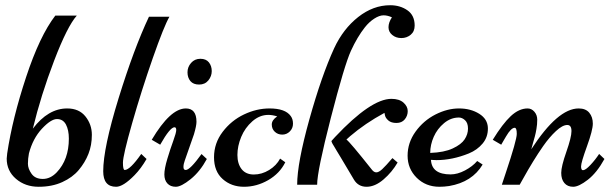

<svg xmlns="http://www.w3.org/2000/svg" viewBox="-20 -714 2382 742"><path d="M5.9 -101.1Q5.9 -106.4 7.8 -121.1Q27.8 -255.4 80.6 -415.3Q133.3 -575.2 193.8 -653.8H276.9Q240.2 -612.8 189.2 -479.5Q138.2 -346.2 106.9 -216.8Q166 -294.9 239.7 -294.9Q285.6 -294.9 310.3 -263.9Q335 -232.9 335 -192.9Q335 -152.8 321.8 -119.4Q308.6 -85.9 284.4 -57.1Q260.3 -28.3 220.7 -10.3Q181.2 7.8 129.4 7.8Q77.6 7.8 41.7 -22.9Q5.9 -53.7 5.9 -101.1ZM91.8 -121.1Q87.9 -100.6 87.9 -81.3Q87.9 -62 102.1 -42.2Q116.2 -22.5 145.5 -22.5Q174.8 -22.5 199.2 -47.9Q246.1 -97.2 246.1 -178.2Q246.1 -211.4 234.9 -232.7Q223.6 -253.9 200.2 -253.9Q176.8 -253.9 141.8 -216.3Q106.9 -178.7 91.8 -121.1Z M555.7 -649.4H634.8Q613.8 -613.3 570.3 -489Q526.9 -364.7 491 -239Q455.1 -113.3 455.1 -85.2Q455.1 -57.1 461.9 -57.1Q482.4 -57.1 525.9 -119.1L546.4 -99.6Q524.9 -62.5 500 -37.1Q456.1 7.8 428.7 7.8Q378.9 7.8 378.9 -52.2Q378.9 -141.6 438.2 -334Q497.6 -526.4 555.7 -649.4Z M654.3 -222.2Q637.2 -222.2 599.1 -154.8L566.4 -173.8Q638.2 -294.9 698.2 -294.9Q739.3 -294.9 739.3 -243.2Q739.3 -228 729.5 -194.8L694.3 -94.2Q689 -80.1 689 -68.6Q689 -57.1 697.8 -57.1Q714.4 -57.1 758.8 -118.7L779.3 -99.6Q752.9 -50.8 716.6 -21.5Q680.2 7.8 659.4 7.8Q638.7 7.8 627 -4.9Q615.2 -17.6 615.2 -39.8Q615.2 -62 626.7 -100.3Q638.2 -138.7 649.7 -169.9Q661.1 -201.2 661.1 -211.7Q661.1 -222.2 654.3 -222.2ZM798.3 -439.2Q798.3 -419.4 785.2 -403.3Q772 -387.2 749.5 -387.2Q727.1 -387.2 715.8 -400.6Q704.6 -414.1 704.6 -434.6Q704.6 -455.1 718.5 -470.9Q732.4 -486.8 754.4 -486.8Q776.4 -486.8 787.4 -472.9Q798.3 -459 798.3 -439.2Z M1062.5 -101.1 1082.5 -86.9Q1061 -43.5 1016.4 -17.8Q971.7 7.8 922.9 7.8Q874 7.8 840.6 -22Q807.1 -51.8 807.1 -106.2Q807.1 -160.6 840.6 -204.6Q874 -248.5 922.9 -271.7Q971.7 -294.9 1021.5 -294.9Q1082.5 -294.9 1103.5 -265.6Q1112.3 -253.9 1112.3 -236.1Q1112.3 -218.3 1100.1 -206.1Q1087.9 -193.8 1070.8 -193.8Q1053.7 -193.8 1042 -204.8Q1030.3 -215.8 1030.3 -232.9Q1030.3 -250 1051.3 -264.2Q1032.7 -270 1017.1 -270Q983.4 -270 955.1 -245.1Q926.8 -220.2 912.1 -184.8Q897.5 -149.4 897.5 -115.2Q897.5 -81.1 913.8 -60.3Q930.2 -39.6 960.9 -39.6Q991.7 -39.6 1020 -56.9Q1048.3 -74.2 1062.5 -101.1Z M1271.5 -527.8Q1306.2 -602.5 1364.3 -648.2Q1422.4 -693.8 1487.8 -693.8Q1526.4 -693.8 1554.4 -674.3Q1582.5 -654.8 1582.5 -615.2Q1582.5 -592.3 1567.1 -579.6Q1551.8 -566.9 1531 -566.9Q1510.3 -566.9 1495.8 -578.9Q1481.4 -590.8 1481.4 -608.9Q1481.4 -627 1494.6 -647Q1478 -654.8 1462.2 -654.8Q1446.3 -654.8 1426.5 -642.1Q1406.7 -629.4 1390.1 -608.4Q1360.8 -571.3 1336.2 -517.6Q1311.5 -463.9 1258.5 -258.3Q1205.6 -52.7 1205.6 0H1128.4Q1128.4 -83.5 1175.5 -252.4Q1222.7 -421.4 1271.5 -527.8ZM1265.1 -158.2Q1262.2 -163.6 1260.7 -168.9L1274.9 -184.6Q1413.6 -332 1492.7 -332Q1522.9 -332 1539.3 -317.4Q1555.7 -302.7 1555.7 -284.7Q1555.7 -266.6 1544.2 -252.7Q1532.7 -238.8 1512.2 -238.8Q1491.7 -238.8 1480.7 -248.5Q1469.7 -258.3 1467.8 -268.1L1465.8 -277.8Q1391.1 -237.3 1333.5 -188Q1321.3 -177.2 1318.8 -174.8Q1332.5 -165 1416.5 -59.1Q1424.8 -47.9 1434.3 -47.9Q1443.8 -47.9 1457 -60.1Q1470.2 -72.3 1496.6 -103L1516.6 -85.9Q1495.1 -48.8 1462.2 -20.5Q1429.2 7.8 1396.7 7.8Q1364.3 7.8 1347.7 -20Q1331.1 -47.9 1317.6 -70.6Q1304.2 -93.3 1296.1 -106.7Q1288.1 -120.1 1281.2 -131.3Q1274.4 -142.6 1271.2 -148.2Q1268.1 -153.8 1265.1 -158.2Z M1645.5 -96.2Q1648.4 -40 1721.2 -40Q1748 -40 1777.1 -55.4Q1806.2 -70.8 1824.2 -91.8L1845.2 -78.1Q1804.7 -10.3 1715.8 4.9Q1696.3 7.8 1678.2 7.8Q1625.5 7.8 1590.3 -27.1Q1555.2 -62 1555.2 -112.3Q1555.2 -162.6 1585.9 -205.3Q1616.7 -248 1662.8 -271.5Q1709 -294.9 1753.9 -294.9Q1798.8 -294.9 1831.8 -274.4Q1864.7 -253.9 1865.5 -219.2Q1866.2 -184.6 1845.2 -159.4Q1824.2 -134.3 1792 -121.1Q1728 -95.2 1666.5 -95.2ZM1642.6 -123Q1696.8 -125 1729.7 -140.4Q1762.7 -155.8 1775.6 -175.5Q1788.6 -195.3 1788.6 -217Q1788.6 -238.8 1777.3 -249.3Q1766.1 -259.8 1753.4 -259.8Q1722.2 -259.8 1696 -238Q1669.9 -216.3 1656.2 -185.3Q1642.6 -154.3 1642.6 -123Z M2033.2 -137.2Q2135.3 -294.9 2216.3 -294.9Q2243.7 -294.9 2257.3 -278.3Q2271 -261.7 2271 -236.3Q2271 -210.9 2248.3 -148.4Q2225.6 -85.9 2225.6 -71Q2225.6 -56.2 2232.9 -56.2Q2242.7 -56.2 2261.7 -76.4Q2280.8 -96.7 2295.4 -119.1L2315.9 -99.6Q2286.6 -46.4 2251.7 -19.3Q2216.8 7.8 2195.1 7.8Q2173.3 7.8 2161.1 -6.6Q2148.9 -21 2148.9 -45.9Q2148.9 -70.8 2168.7 -127.2Q2188.5 -183.6 2188.5 -207.3Q2188.5 -231 2172.4 -231Q2153.8 -231 2128.4 -207.3Q2103 -183.6 2079.1 -149.4Q2041 -94.7 2001.5 -23.4L1988.3 0H1919.4L1934.6 -45.9Q1977.1 -172.9 1977.1 -196.5Q1977.1 -220.2 1969.2 -220.2Q1955.1 -220.2 1935.5 -186.5Q1931.2 -178.7 1928.2 -174.1Q1925.3 -169.4 1921.6 -162.8Q1918 -156.2 1917 -154.8L1884.3 -173.8Q1922.4 -235.8 1954.1 -265.4Q1985.8 -294.9 2019 -294.9Q2034.2 -294.9 2045.2 -282.2Q2056.2 -269.5 2056.2 -251.5Q2056.2 -233.4 2053.2 -216.1Q2050.3 -198.7 2047.1 -187.3Q2043.9 -175.8 2038.8 -157.7Q2033.7 -139.6 2033.2 -137.2Z"/></svg>

Font: Niconne
Style: Regular
Weight: 400
Designer: Vernon Adams
Foundry: Vernon Adams
Version: Version 1.002